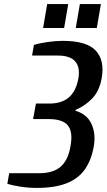

<svg xmlns="http://www.w3.org/2000/svg" viewBox="-20 -910 522 940"><path d="M160 10Q117 10 77.5 3.5Q38 -3 16 -10L25 -62H172Q240 -62 276.5 -93.5Q313 -125 325 -193Q338 -264 312.5 -295.5Q287 -327 219 -327H142L156 -403H222Q282 -403 317.5 -433.5Q353 -464 364 -528Q373 -581 348 -609.5Q323 -638 263 -638H137L146 -690Q170 -698 211 -704Q252 -710 287 -710Q404 -710 448.5 -662.5Q493 -615 478 -528Q467 -466 433 -429.5Q399 -393 350 -372L349 -368Q406 -351 428 -303Q450 -255 439 -193Q427 -125 395 -80Q363 -35 305.5 -12.5Q248 10 160 10ZM351 -773 371 -890H474L454 -773ZM191 -773 211 -890H314L294 -773Z"/></svg>

Font: Cuprum SemiBold
Style: Italic
Weight: 600
Italic angle: -10°
Version: Version 3.000